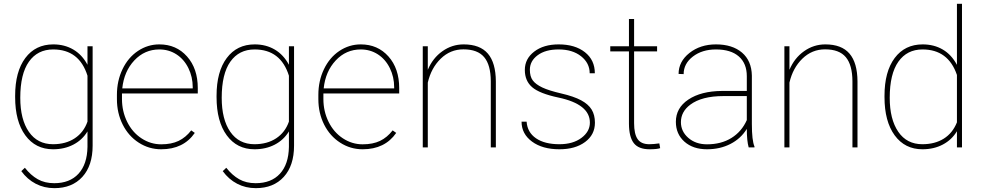

<svg xmlns="http://www.w3.org/2000/svg" viewBox="-20 -770 5128 1003"><path d="M59.1 -269.5Q59.1 -396 112.3 -467Q165.5 -538.1 258.3 -538.1Q317.4 -538.1 363.3 -511Q409.2 -483.9 437 -431.6V-528.3H463.9V-9.3Q463.9 95.2 410.2 154.1Q356.4 212.9 264.2 212.9Q210.9 212.9 166.7 189.9Q122.6 167 91.3 124L109.9 106.4Q140.6 145.5 177.2 166.3Q213.9 187 263.2 187Q344.7 187 390.1 137.5Q435.5 87.9 437 -2.4V-83.5Q409.7 -38.6 363 -14.4Q316.4 9.8 257.3 9.8Q165.5 9.8 112.3 -63Q59.1 -135.7 59.1 -262.7ZM85.9 -259.3Q85.9 -146 130.9 -81.3Q175.8 -16.6 256.8 -16.6Q323.7 -16.6 370.6 -47.6Q417.5 -78.6 437 -134.8V-374.5Q394 -511.7 257.8 -511.7Q176.3 -511.7 131.1 -447.8Q85.9 -383.8 85.9 -259.3Z M822.3 9.8Q758.3 9.8 704.8 -24.7Q651.4 -59.1 621.1 -119.1Q590.8 -179.2 590.8 -252.4V-274.4Q590.8 -347.7 620.1 -408.7Q649.4 -469.7 700.7 -503.9Q752 -538.1 812.5 -538.1Q900.9 -538.1 957 -475.1Q1013.2 -412.1 1013.2 -309.6V-281.7H617.2V-252.9Q617.2 -188.5 644.3 -133.5Q671.4 -78.6 719 -47.4Q766.6 -16.1 822.3 -16.1Q875.5 -16.1 912.8 -33.9Q950.2 -51.8 979 -88.9L997.6 -75.7Q938.5 9.8 822.3 9.8ZM812.5 -511.7Q735.4 -511.7 681.6 -454.3Q627.9 -397 618.7 -308.1H986.8V-314.5Q986.8 -368.2 964.1 -414.3Q941.4 -460.4 901.6 -486.1Q861.8 -511.7 812.5 -511.7Z M1111.3 -269.5Q1111.3 -396 1164.6 -467Q1217.8 -538.1 1310.5 -538.1Q1369.6 -538.1 1415.5 -511Q1461.4 -483.9 1489.3 -431.6V-528.3H1516.1V-9.3Q1516.1 95.2 1462.4 154.1Q1408.7 212.9 1316.4 212.9Q1263.2 212.9 1219 189.9Q1174.8 167 1143.6 124L1162.1 106.4Q1192.9 145.5 1229.5 166.3Q1266.1 187 1315.4 187Q1397 187 1442.4 137.5Q1487.8 87.9 1489.3 -2.4V-83.5Q1461.9 -38.6 1415.3 -14.4Q1368.7 9.8 1309.6 9.8Q1217.8 9.8 1164.6 -63Q1111.3 -135.7 1111.3 -262.7ZM1138.2 -259.3Q1138.2 -146 1183.1 -81.3Q1228 -16.6 1309.1 -16.6Q1376 -16.6 1422.9 -47.6Q1469.7 -78.6 1489.3 -134.8V-374.5Q1446.3 -511.7 1310.1 -511.7Q1228.5 -511.7 1183.3 -447.8Q1138.2 -383.8 1138.2 -259.3Z M1874.5 9.8Q1810.5 9.8 1757.1 -24.7Q1703.6 -59.1 1673.3 -119.1Q1643.1 -179.2 1643.1 -252.4V-274.4Q1643.1 -347.7 1672.4 -408.7Q1701.7 -469.7 1752.9 -503.9Q1804.2 -538.1 1864.7 -538.1Q1953.1 -538.1 2009.3 -475.1Q2065.4 -412.1 2065.4 -309.6V-281.7H1669.4V-252.9Q1669.4 -188.5 1696.5 -133.5Q1723.6 -78.6 1771.2 -47.4Q1818.8 -16.1 1874.5 -16.1Q1927.7 -16.1 1965.1 -33.9Q2002.4 -51.8 2031.2 -88.9L2049.8 -75.7Q1990.7 9.8 1874.5 9.8ZM1864.7 -511.7Q1787.6 -511.7 1733.9 -454.3Q1680.2 -397 1670.9 -308.1H2039.1V-314.5Q2039.1 -368.2 2016.4 -414.3Q1993.7 -460.4 1953.9 -486.1Q1914.1 -511.7 1864.7 -511.7Z M2214.8 -405.3Q2240.7 -466.8 2291 -502.4Q2341.3 -538.1 2402.3 -538.1Q2487.3 -538.1 2528.6 -490Q2569.8 -441.9 2570.3 -344.7V0H2543.9V-345.7Q2543.5 -430.7 2509.3 -471.4Q2475.1 -512.2 2400.9 -512.2Q2332.5 -512.2 2282.5 -463.6Q2232.4 -415 2214.8 -338.4V0H2188.5V-528.3H2214.8Z M3061.5 -129.4Q3061.5 -225.6 2897.5 -260.3Q2798.8 -281.2 2760.3 -314.2Q2721.7 -347.2 2721.7 -404.8Q2721.7 -462.9 2770.8 -500.5Q2819.8 -538.1 2898.4 -538.1Q2983.9 -538.1 3035.6 -497.3Q3087.4 -456.5 3087.4 -387.2H3060.5Q3060.5 -440.4 3015.6 -476.1Q2970.7 -511.7 2898.4 -511.7Q2829.1 -511.7 2788.6 -481.4Q2748 -451.2 2748 -405.8Q2748 -370.1 2763.2 -349.9Q2778.3 -329.6 2812.5 -313.2Q2846.7 -296.9 2912.1 -281.7Q2977.5 -266.6 3015.6 -246.1Q3053.7 -225.6 3070.8 -197.5Q3087.9 -169.4 3087.9 -128.9Q3087.9 -66.4 3036.6 -28.3Q2985.4 9.8 2902.3 9.8Q2813.5 9.8 2759 -30.5Q2704.6 -70.8 2704.6 -134.3H2731Q2734.9 -78.6 2780 -47.6Q2825.2 -16.6 2902.3 -16.6Q2973.1 -16.6 3017.3 -49.6Q3061.5 -82.5 3061.5 -129.4Z M3292.5 -670.9V-528.3H3412.6V-501.5H3292.5V-126.5Q3292.5 -70.3 3310.8 -43.5Q3329.1 -16.6 3372.1 -16.6Q3393.6 -16.6 3424.3 -21L3428.7 3.9Q3412.6 9.8 3373.5 9.8Q3315.9 9.8 3291 -22.2Q3266.1 -54.2 3265.6 -123V-501.5H3168V-528.3H3265.6V-670.9Z M3891.1 0Q3881.3 -33.7 3881.3 -96.7Q3850.1 -45.9 3795.9 -18.1Q3741.7 9.8 3673.3 9.8Q3600.1 9.8 3555.4 -30Q3510.7 -69.8 3510.7 -133.8Q3510.7 -206.5 3576.4 -250.2Q3642.1 -293.9 3751 -294.9H3881.3V-372.1Q3881.3 -438.5 3839.6 -475.1Q3797.9 -511.7 3720.2 -511.7Q3647.9 -511.7 3599.6 -474.6Q3551.3 -437.5 3551.3 -382.8L3524.9 -383.8Q3524.9 -448.2 3581.5 -493.2Q3638.2 -538.1 3720.2 -538.1Q3805.7 -538.1 3856 -495.4Q3906.2 -452.6 3907.7 -375V-122.6Q3907.7 -35.6 3921.4 -4.4V0ZM3673.3 -16.1Q3747.6 -16.1 3801 -49.3Q3854.5 -82.5 3881.3 -142.6V-268.1H3759.3Q3646 -268.1 3585.9 -223.1Q3537.1 -186.5 3537.1 -131.8Q3537.1 -83.5 3575.7 -49.8Q3614.3 -16.1 3673.3 -16.1Z M4104 -405.3Q4129.9 -466.8 4180.2 -502.4Q4230.5 -538.1 4291.5 -538.1Q4376.5 -538.1 4417.7 -490Q4459 -441.9 4459.5 -344.7V0H4433.1V-345.7Q4432.6 -430.7 4398.4 -471.4Q4364.3 -512.2 4290 -512.2Q4221.7 -512.2 4171.6 -463.6Q4121.6 -415 4104 -338.4V0H4077.6V-528.3H4104Z M4600.6 -269.5Q4600.6 -396 4653.8 -467Q4707 -538.1 4799.8 -538.1Q4859.4 -538.1 4905 -511.2Q4950.7 -484.4 4979 -431.2V-750H5005.4V0H4979V-84.5Q4952.1 -39.6 4905.3 -14.9Q4858.4 9.8 4798.8 9.8Q4707 9.8 4653.8 -63Q4600.6 -135.7 4600.6 -262.7ZM4627.9 -259.3Q4627.9 -147 4672.4 -81.8Q4716.8 -16.6 4798.3 -16.6Q4863.8 -16.6 4910.2 -45.7Q4956.5 -74.7 4979 -130.9V-378.4Q4933.6 -511.7 4799.3 -511.7Q4718.3 -511.7 4673.1 -447.8Q4627.9 -383.8 4627.9 -259.3Z"/></svg>

Font: Roboto Thin
Style: Regular
Weight: 250
Designer: Google
Version: Version 2.134; 2016